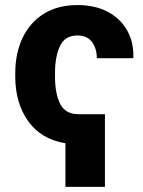

<svg xmlns="http://www.w3.org/2000/svg" viewBox="-20 -558 561 755"><path d="M237.3 176.8V5.4Q141.6 -10.3 90.8 -81.5Q40 -152.8 40 -256.8V-270Q40 -348.1 68.6 -408.7Q97.2 -469.2 152.1 -503.7Q207 -538.1 285.2 -538.1Q351.6 -538.1 401.4 -512.7Q451.2 -487.3 478.5 -440.9Q505.9 -394.5 504.4 -332L503.4 -329.1H360.8Q360.8 -367.2 341.8 -392.8Q322.8 -418.5 284.7 -418.5Q235.8 -418.5 216.1 -377.4Q196.3 -336.4 196.3 -270V-256.8Q196.3 -189.5 216.8 -149.2Q237.3 -108.9 288.6 -108.9H392.6V176.8Z"/></svg>

Font: Roboto Slab ExtraBold
Style: Regular
Weight: 800
Designer: Google
Version: Version 2.001; ttfautohint (v1.8.3)